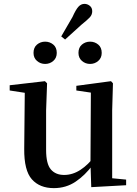

<svg xmlns="http://www.w3.org/2000/svg" viewBox="-20 -955 707 991"><path d="M213 -625Q189 -625 171 -640.5Q153 -656 153 -682Q153 -710 171 -725Q189 -740 213 -740Q237 -740 255 -725Q273 -710 273 -682Q273 -656 255 -640.5Q237 -625 213 -625ZM296 -767 354 -867Q371 -905 384.5 -920Q398 -935 416 -935Q431 -935 443.5 -925Q456 -915 456 -897Q456 -879 443.5 -865.5Q431 -852 401 -828L316 -751ZM445 -625Q421 -625 403 -640.5Q385 -656 385 -682Q385 -710 403 -725Q421 -740 445 -740Q469 -740 487 -725Q505 -710 505 -682Q505 -656 487 -640.5Q469 -625 445 -625ZM258 16Q185 16 144.5 -29.5Q104 -75 105 -187L108 -492L134 -472L30 -488V-515L212 -536L223 -525L218 -385V-181Q218 -109 242.5 -80.5Q267 -52 311 -52Q355 -52 395.5 -78.5Q436 -105 468 -149L497 -103H458Q420 -51 370.5 -17.5Q321 16 258 16ZM451 11 447 -111V-113L449 -477L374 -488V-512L553 -536L563 -525L559 -385V-35L631 -28V1Z"/></svg>

Font: Noto Serif TC SemiBold
Style: Regular
Weight: 600
Version: Version 2.002-H1;hotconv 1.1.0;makeotfexe 2.6.0